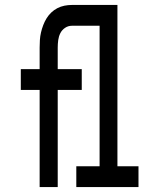

<svg xmlns="http://www.w3.org/2000/svg" viewBox="-20 -755 640 775"><path d="M140 0V-392H64V-476H140V-563Q140 -578 141 -593.5Q142 -609 145.5 -624Q149 -639 154.5 -653.5Q160 -668 168 -681Q176 -694 187 -704.5Q198 -715 211.5 -722Q225 -729 240 -732Q255 -735 270 -735H373V-651H270Q255 -651 242.5 -642.5Q230 -634 223.5 -621Q217 -608 215 -593Q213 -578 213 -563V-476H310V-392H213V0ZM288 0V-84H382V-651H298V-735H454V-84H539V0Z"/></svg>

Font: Iosevka Fixed Curly Md Ex
Style: Regular
Weight: 500
Width: 7
Monospace: yes
Designer: Belleve Invis
Foundry: Belleve Invis
Version: Version 30.1.2